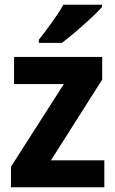

<svg xmlns="http://www.w3.org/2000/svg" viewBox="-20 -786 484 806"><path d="M418 0H26V-86L248 -433H39V-547H409V-452L194 -113H418ZM408 -756Q391 -737 361 -709Q331 -681 298 -653Q265 -625 240 -606H143V-619Q168 -651 197.5 -691.5Q227 -732 246 -766H408Z"/></svg>

Font: Noto Sans Lao UI SemCond
Style: Bold
Weight: 700
Width: 4
Designer: Monotype Design Team
Foundry: Monotype Imaging Inc.
Version: Version 2.000; ttfautohint (v1.8.4.7-5d5b)